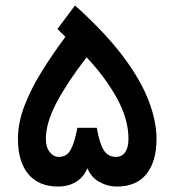

<svg xmlns="http://www.w3.org/2000/svg" viewBox="-20 -685 641 705"><path d="M300.8 -67.4Q286.6 -33.2 258.3 -16.6Q230 0 193.8 0Q122.1 0 84 -45.7Q45.9 -91.3 45.9 -175.3Q45.9 -234.4 69.8 -296.6Q93.8 -358.9 133.5 -422.9Q173.3 -486.8 220.2 -549.8L190.9 -578.6L255.4 -665Q365.7 -565.9 431.2 -478.8Q496.6 -391.6 525.6 -315.9Q554.7 -240.2 554.7 -175.3Q554.7 -92.3 517.8 -46.1Q481 0 408.7 0Q376 0 345.5 -16.6Q314.9 -33.2 300.8 -67.4ZM148.4 -174.8Q148.4 -145 162.4 -127Q176.3 -108.9 196.8 -108.9Q224.1 -108.9 238.8 -133.8Q253.4 -158.7 264.2 -215.8H335.4Q345.2 -158.2 361.1 -133.5Q377 -108.9 405.3 -108.9Q427.7 -108.9 439.7 -126.2Q451.7 -143.6 451.7 -174.8Q451.7 -248 408.9 -325.2Q366.2 -402.3 297.9 -474.6Q227.1 -382.8 187.7 -308.3Q148.4 -233.9 148.4 -174.8Z"/></svg>

Font: Vazirmatn UI NL Medium
Style: Regular
Weight: 500
Designer: Saber Rastikerdar
Foundry: Saber Rastikerdar
Version: Version 33.003